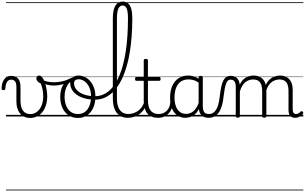

<svg xmlns="http://www.w3.org/2000/svg" viewBox="-76 -1477 3867 2435"><path d="M303 19Q267 19 235.5 5.5Q204 -8 181 -34.5Q158 -61 145 -101Q132 -141 132 -193V-374Q132 -424 114.5 -445.5Q97 -467 66 -467Q44 -467 28.5 -455.5Q13 -444 3.5 -418.5Q-6 -393 -9 -352Q-9 -343 -15 -338.5Q-21 -334 -33 -334Q-43 -334 -49.5 -338.5Q-56 -343 -56 -355Q-54 -408 -38.5 -443.5Q-23 -479 4 -497Q31 -515 67 -515Q96 -515 117.5 -506.5Q139 -498 154 -480Q169 -462 176.5 -435Q184 -408 184 -370V-204Q184 -160 192 -127Q200 -94 216 -73Q232 -52 255.5 -41Q279 -30 311 -30Q336 -30 360 -40Q384 -50 404.5 -68.5Q425 -87 440 -114.5Q455 -142 463.5 -176.5Q472 -211 472 -253Q472 -305 463 -345.5Q454 -386 442 -417Q413 -430 399 -447Q385 -464 385 -483Q385 -496 393.5 -507.5Q402 -519 420 -519Q443 -519 462 -493Q481 -467 494.5 -425.5Q508 -384 515.5 -338.5Q523 -293 523 -255Q523 -213 514.5 -172.5Q506 -132 488.5 -97.5Q471 -63 445 -37Q419 -11 383.5 4Q348 19 303 19ZM0 928H604V938H0ZM0 -20H604V0H0ZM0 -505H604V-500H0ZM0 -1448H604V-1438H0Z M608 -392Q566 -392 525.5 -401.5Q485 -411 446 -431Q439 -435 437.5 -442.5Q436 -450 438.5 -457Q441 -464 446 -467.5Q451 -471 457 -467Q487 -451 524.5 -442.5Q562 -434 604 -434Q639 -434 676.5 -439Q714 -444 747.5 -454.5Q781 -465 805 -479Q813 -484 819 -478.5Q825 -473 825.5 -464.5Q826 -456 818 -451Q772 -422 716 -407Q660 -392 608 -392ZM604 928V938ZM604 -20V0ZM604 -505V-500ZM604 -1448V-1438Z M912 19Q844 19 793 -15.5Q742 -50 715 -110.5Q688 -171 688 -250Q688 -308 704 -354.5Q720 -401 750.5 -435Q781 -469 824 -487Q867 -505 921 -505Q929 -505 931.5 -498Q934 -491 931.5 -483.5Q929 -476 920 -476Q888 -476 860.5 -465.5Q833 -455 811 -435Q789 -415 774 -387Q759 -359 751 -324.5Q743 -290 743 -250Q743 -185 763.5 -135.5Q784 -86 821.5 -58.5Q859 -31 912 -31Q951 -31 982 -46.5Q1013 -62 1034.5 -91.5Q1056 -121 1067.5 -161.5Q1079 -202 1079 -250Q1079 -321 1055.5 -371Q1032 -421 995.5 -446.5Q959 -472 920 -472Q908 -472 901.5 -479Q895 -486 895 -495.5Q895 -505 901.5 -512Q908 -519 920 -519Q975 -519 1024 -487Q1073 -455 1103.5 -394.5Q1134 -334 1134 -250Q1134 -202 1124 -161Q1114 -120 1095 -87Q1076 -54 1048.5 -30Q1021 -6 987 6.5Q953 19 912 19ZM604 928H1205V938H604ZM604 -20H1205V0H604ZM604 -505H1205V-500H604ZM604 -1448H1205V-1438H604Z M1129 -213Q1036 -213 965 -240Q894 -267 854 -315Q814 -363 814 -425Q814 -455 827.5 -476Q841 -497 865 -508Q889 -519 920 -519Q932 -519 939 -512Q946 -505 946.5 -495.5Q947 -486 940.5 -479Q934 -472 922 -472Q896 -472 879.5 -459.5Q863 -447 863 -421Q863 -374 897 -336.5Q931 -299 991 -278Q1051 -257 1129 -257Q1179 -257 1223 -274Q1267 -291 1305.5 -323.5Q1344 -356 1377 -404.5Q1410 -453 1437 -516Q1464 -579 1484.5 -657Q1505 -735 1519 -826.5Q1533 -918 1540 -1023Q1547 -1128 1547 -1246Q1547 -1258 1555.5 -1264.5Q1564 -1271 1574.5 -1271Q1585 -1271 1593.5 -1264.5Q1602 -1258 1602 -1246Q1602 -1124 1593.5 -1015.5Q1585 -907 1569.5 -811.5Q1554 -716 1530 -635Q1506 -554 1476 -487.5Q1446 -421 1408.5 -370Q1371 -319 1327 -284Q1283 -249 1233.5 -231Q1184 -213 1129 -213ZM1205 928H1215V938H1205ZM1205 -20H1215V0H1205ZM1205 -505H1215V-500H1205ZM1205 -1448H1215V-1438H1205Z M1545 17Q1484 17 1441.5 -11.5Q1399 -40 1377 -95Q1355 -150 1355 -229V-1243Q1355 -1351 1386.5 -1404Q1418 -1457 1482 -1457Q1522 -1457 1549 -1433.5Q1576 -1410 1589 -1363Q1602 -1316 1602 -1246Q1602 -1233 1593.5 -1227Q1585 -1221 1574.5 -1221Q1564 -1221 1555.5 -1227Q1547 -1233 1547 -1246Q1547 -1301 1540 -1336.5Q1533 -1372 1518 -1389.5Q1503 -1407 1480 -1407Q1456 -1407 1439.5 -1389.5Q1423 -1372 1415 -1336Q1407 -1300 1407 -1243V-229Q1407 -165 1423.5 -121Q1440 -77 1472.5 -54Q1505 -31 1551 -31Q1562 -31 1567.5 -23.5Q1573 -16 1572.5 -7Q1572 2 1565 9.5Q1558 17 1545 17ZM1215 928H1609V938H1215ZM1215 -20H1609V0H1215ZM1215 -505H1609V-500H1215ZM1215 -1448H1609V-1438H1215Z M1544 17Q1533 17 1527.5 9.5Q1522 2 1522.5 -7Q1523 -16 1530 -23.5Q1537 -31 1550 -31Q1587 -31 1619.5 -42.5Q1652 -54 1678.5 -74Q1705 -94 1724 -121.5Q1743 -149 1753 -182Q1756 -193 1765.5 -192Q1775 -191 1781.5 -184Q1788 -177 1785 -167Q1773 -125 1751 -91.5Q1729 -58 1697.5 -33.5Q1666 -9 1627 4Q1588 17 1544 17ZM1609 928V938ZM1609 -20V0ZM1609 -505V-500ZM1609 -1448V-1438Z M1933 17Q1882 17 1846.5 2Q1811 -13 1789.5 -41.5Q1768 -70 1757.5 -110Q1747 -150 1747 -201V-452H1656Q1645 -452 1641 -458Q1637 -464 1637 -476Q1637 -489 1641 -494.5Q1645 -500 1656 -500H1747V-711Q1747 -721 1753.5 -725.5Q1760 -730 1773 -730Q1786 -730 1793 -725.5Q1800 -721 1800 -711V-500H1941Q1952 -500 1956.5 -494.5Q1961 -489 1961 -476Q1961 -464 1956.5 -458Q1952 -452 1941 -452H1800V-213Q1800 -175 1806 -142Q1812 -109 1827.5 -84.5Q1843 -60 1870 -45.5Q1897 -31 1940 -31Q1950 -31 1955 -23.5Q1960 -16 1959.5 -7Q1959 2 1952.5 9.5Q1946 17 1933 17ZM1609 928H1997V938H1609ZM1609 -20H1997V0H1609ZM1609 -505H1997V-500H1609ZM1609 -1448H1997V-1438H1609Z M1932 17Q1921 17 1915.5 9.5Q1910 2 1910.5 -7Q1911 -16 1918 -23.5Q1925 -31 1938 -31Q1971 -31 1997.5 -43Q2024 -55 2043 -76Q2062 -97 2072.5 -125Q2083 -153 2084 -186Q2085 -198 2094 -201.5Q2103 -205 2111.5 -201.5Q2120 -198 2119 -186Q2118 -142 2103.5 -104.5Q2089 -67 2064.5 -40Q2040 -13 2006 2Q1972 17 1932 17ZM1997 928V938ZM1997 -20V0ZM1997 -505V-500ZM1997 -1448V-1438Z M2274 17Q2219 17 2175 -12Q2131 -41 2106 -98Q2081 -155 2081 -238Q2081 -288 2090.5 -331Q2100 -374 2119 -408.5Q2138 -443 2165.5 -467.5Q2193 -492 2229.5 -505.5Q2266 -519 2311 -519Q2349 -519 2385.5 -506.5Q2422 -494 2458 -470V-419Q2418 -449 2383 -459.5Q2348 -470 2312 -470Q2280 -470 2252.5 -460.5Q2225 -451 2203.5 -432Q2182 -413 2167.5 -385.5Q2153 -358 2145 -322Q2137 -286 2137 -242Q2137 -180 2153.5 -133Q2170 -86 2202.5 -59.5Q2235 -33 2284 -33Q2318 -33 2350 -49Q2382 -65 2408.5 -101.5Q2435 -138 2452 -202L2470 -159Q2449 -85 2415.5 -47Q2382 -9 2344.5 4Q2307 17 2274 17ZM2570 17Q2536 17 2512 7Q2488 -3 2473 -22Q2458 -41 2450.5 -69Q2443 -97 2443 -132V-495Q2443 -506 2450 -510.5Q2457 -515 2471 -515Q2484 -515 2490 -510.5Q2496 -506 2496 -496V-133Q2496 -81 2513 -56Q2530 -31 2576 -31Q2583 -31 2587 -23.5Q2591 -16 2590.5 -7Q2590 2 2585.5 9.5Q2581 17 2570 17ZM1997 928H2632V938H1997ZM1997 -20H2632V0H1997ZM1997 -505H2632V-500H1997ZM1997 -1448H2632V-1438H1997Z M2567 17Q2558 17 2553.5 9.5Q2549 2 2549.5 -7Q2550 -16 2556 -23.5Q2562 -31 2573 -31Q2604 -31 2626.5 -45.5Q2649 -60 2666 -87.5Q2683 -115 2693.5 -155Q2704 -195 2710 -247Q2718 -318 2728.5 -369Q2739 -420 2754.5 -452Q2770 -484 2792.5 -499.5Q2815 -515 2848 -515Q2857 -515 2861.5 -508Q2866 -501 2865.5 -491.5Q2865 -482 2860 -474.5Q2855 -467 2846 -467Q2828 -467 2815 -455.5Q2802 -444 2792 -419Q2782 -394 2774.5 -354Q2767 -314 2760 -257Q2753 -186 2737.5 -134.5Q2722 -83 2698 -49Q2674 -15 2641.5 1Q2609 17 2567 17ZM2632 928H2732V938H2632ZM2632 -20H2732V0H2632ZM2632 -505H2732V-500H2632ZM2632 -1448H2732V-1438H2632Z M2939 15Q2926 15 2920 10.5Q2914 6 2914 -4V-374Q2914 -424 2897 -445.5Q2880 -467 2846 -467Q2836 -467 2831.5 -474.5Q2827 -482 2827 -491.5Q2827 -501 2832.5 -508Q2838 -515 2848 -515Q2876 -515 2897 -507Q2918 -499 2932 -484Q2946 -469 2954 -449Q2962 -429 2964 -405V-402Q2980 -438 3001.5 -460.5Q3023 -483 3046.5 -496Q3070 -509 3094.5 -514Q3119 -519 3141 -519Q3186 -519 3222.5 -500Q3259 -481 3280.5 -440.5Q3302 -400 3302 -334V-4Q3302 6 3295.5 10.5Q3289 15 3275 15Q3261 15 3255 10.5Q3249 6 3249 -4V-326Q3249 -371 3237.5 -403Q3226 -435 3200.5 -452Q3175 -469 3133 -469Q3109 -469 3084 -461Q3059 -453 3036.5 -435.5Q3014 -418 2996 -388.5Q2978 -359 2966 -316V-4Q2966 6 2959.5 10.5Q2953 15 2939 15ZM3666 17Q3646 17 3630.5 10.5Q3615 4 3604.5 -8Q3594 -20 3588.5 -38.5Q3583 -57 3583 -82V-326Q3583 -371 3571.5 -403Q3560 -435 3534.5 -452Q3509 -469 3468 -469Q3441 -469 3414 -460Q3387 -451 3363 -431Q3339 -411 3320.5 -377Q3302 -343 3291 -292H3267Q3274 -355 3294 -398Q3314 -441 3343 -468Q3372 -495 3406.5 -507Q3441 -519 3476 -519Q3521 -519 3557 -500Q3593 -481 3614.5 -440.5Q3636 -400 3636 -334V-94Q3636 -74 3640 -60Q3644 -46 3653.5 -38.5Q3663 -31 3677 -31Q3689 -31 3698.5 -34Q3708 -37 3717.5 -44Q3727 -51 3737 -62Q3743 -68 3750 -67.5Q3757 -67 3763 -60Q3768 -55 3770 -48Q3772 -41 3767 -34Q3756 -19 3739.5 -7.5Q3723 4 3704.5 10.5Q3686 17 3666 17ZM2732 928H3771V938H2732ZM2732 -20H3771V0H2732ZM2732 -505H3771V-500H2732ZM2732 -1448H3771V-1438H2732Z"/></svg>

Font: Playwrite ID Guides
Style: Regular
Weight: 400
Designer: Veronika Burian, José Scaglione
Foundry: TypeTogether
Version: Version 1.003